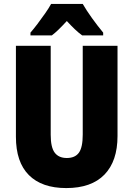

<svg xmlns="http://www.w3.org/2000/svg" viewBox="-20 -947 679 977"><path d="M578 -255Q578 -127 511.5 -58.5Q445 10 317 10Q193 10 127 -56Q61 -122 61 -251V-714H238V-261Q238 -197 258.5 -170Q279 -143 320 -143Q362 -143 381.5 -170Q401 -197 401 -262V-714H578ZM401 -927Q420 -894 448 -855Q476 -816 505 -781V-767H398Q380 -780 361 -798Q342 -816 320 -840Q297 -815 278.5 -797Q260 -779 244 -767H135V-781Q150 -798 170.5 -825Q191 -852 210.5 -880Q230 -908 240 -927Z"/></svg>

Font: Noto Sans Gujarati Condensed Black
Style: Regular
Weight: 900
Width: 3
Designer: Jelle Bosma - Monotype Design Team, Universal Thirst
Foundry: Monotype Imaging Inc.
Version: Version 2.106; ttfautohint (v1.8.4.7-5d5b)